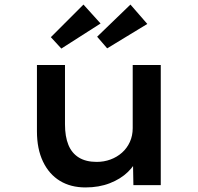

<svg xmlns="http://www.w3.org/2000/svg" viewBox="-20 -812 869 842"><path d="M355 10Q290 10 242.5 -19Q195 -48 168.5 -103.5Q142 -159 142 -236V-527H265V-267Q265 -213 280 -176.5Q295 -140 326 -121Q357 -102 404 -102Q436 -102 464.5 -112.5Q493 -123 515 -142.5Q537 -162 549.5 -189.5Q562 -217 562 -250V-527H685V0H565L563 -110L585 -122Q572 -88 540.5 -57.5Q509 -27 461.5 -8.5Q414 10 355 10ZM450 -600 406 -651 552 -792 626 -707ZM249 -599 203 -649 346 -792 421 -709Z"/></svg>

Font: Lexend Giga Medium
Style: Regular
Weight: 500
Designer: Bonnie Shaver-Troup, Thomas Jockin
Foundry: Lexend
Version: Version 1.007